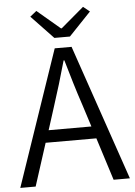

<svg xmlns="http://www.w3.org/2000/svg" viewBox="-62 -987 725 1033"><g transform="rotate(-5 301.0 -470.5)"><path d="M258 -788H342L461 -913L426 -941L302 -836H298L174 -941L139 -913ZM5 0H88L162 -230H436L509 0H597L346 -732H255ZM184 -296 222 -415C249 -498 273 -577 297 -663H301C326 -577 349 -498 377 -415L415 -296Z"/></g></svg>

Font: Noto Sans KR DemiLight
Style: Regular
Weight: 350
Designer: Ryoko NISHIZUKA 西塚涼子 (kana, bopomofo & ideographs); Paul D. Hunt (Latin, Greek & Cyrillic); Sandoll Communications 산돌커뮤니
Foundry: Adobe
Version: Version 2.004;hotconv 1.0.118;makeotfexe 2.5.65603